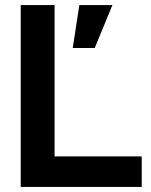

<svg xmlns="http://www.w3.org/2000/svg" viewBox="-20 -740 599 760"><path d="M62 0H541V-121H196V-720H62ZM268 -550H355L425 -720H294Z"/></svg>

Font: Aspekta 600
Style: Regular
Weight: 600
Designer: Ivo Dolenc
Version: Version 2.100